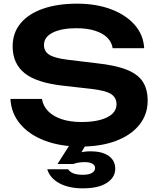

<svg xmlns="http://www.w3.org/2000/svg" viewBox="-20 -785 863 1048"><path d="M37 -245H209Q215 -207 242.5 -178.5Q270 -150 316.5 -134.5Q363 -119 424 -119Q513 -119 564.5 -144.5Q616 -170 616 -216Q616 -252 586.5 -271.5Q557 -291 477 -300L326 -317Q180 -333 114.5 -385.5Q49 -438 49 -532Q49 -606 92.5 -658Q136 -710 215 -737.5Q294 -765 401 -765Q505 -765 586 -734.5Q667 -704 715 -649.5Q763 -595 767 -522H595Q590 -555 565.5 -579.5Q541 -604 498 -617.5Q455 -631 397 -631Q316 -631 268 -607Q220 -583 220 -539Q220 -505 248.5 -486.5Q277 -468 349 -459L506 -440Q610 -429 671.5 -404.5Q733 -380 759.5 -339Q786 -298 786 -235Q786 -160 740.5 -103.5Q695 -47 613 -16Q531 15 421 15Q309 15 224 -17.5Q139 -50 90 -108.5Q41 -167 37 -245ZM374 -16H461L410 71L367 68Q391 55 416 48Q441 41 474 41Q539 41 574 66.5Q609 92 609 136Q609 183 563.5 213Q518 243 432 243Q356 243 304.5 215.5Q253 188 238 139H352Q361 153 380 161Q399 169 432 169Q466 169 482.5 158.5Q499 148 499 132Q499 118 485 109Q471 100 442 100Q424 100 408.5 102.5Q393 105 381 110H294Z"/></svg>

Font: Unbounded Medium
Style: Regular
Weight: 500
Designer: Luke Prowse, Jean-Baptiste Morizot, Fátima Lázaro, Florian Runge
Foundry: NaN
Version: Version 1.700